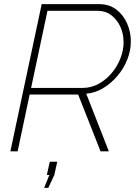

<svg xmlns="http://www.w3.org/2000/svg" viewBox="-20 -730 660 926"><path d="M30 0 181 -710H459Q507 -710 541 -684Q575 -658 593 -617Q611 -576 611 -531Q611 -486 594 -443Q577 -400 547 -364.5Q517 -329 478.5 -305.5Q440 -282 396 -278L505 0H465L357 -274H123L65 0ZM379 -306Q420 -306 455.5 -325.5Q491 -345 518.5 -377.5Q546 -410 561 -449Q576 -488 576 -526Q576 -567 560.5 -601Q545 -635 517 -656.5Q489 -678 451 -678H209L130 -306ZM193 176 218 114H206L220 50H256L242 114L213 176Z"/></svg>

Font: Raleway Thin ExtraLight
Style: Italic
Weight: 250
Italic angle: -12°
Version: Version 4.026